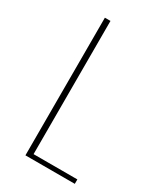

<svg xmlns="http://www.w3.org/2000/svg" viewBox="-155 -652 606 714"><g transform="rotate(30 147.5 -295.5)"><path d="M78 0V-591H102V-19H290V0Z"/></g></svg>

Font: Alumni Sans Thin
Style: Regular
Weight: 100
Designer: Robert E. Leuschke
Foundry: Robert E. Leuschke
Version: Version 1.018